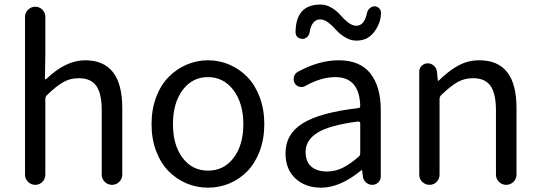

<svg xmlns="http://www.w3.org/2000/svg" viewBox="-20 -826 2412 858"><path d="M91.8 -45.9V-751Q91.8 -769.5 105.5 -782.7Q119.1 -795.9 137.7 -795.9Q156.2 -795.9 169.4 -782.7Q182.6 -769.5 182.6 -751V-578.1L180.7 -475.6Q180.7 -472.7 182.6 -471.7Q184.6 -470.7 186.5 -472.7Q273.4 -556.6 360.4 -556.6Q526.4 -556.6 526.4 -343.8V-45.9Q526.4 -26.4 512.7 -13.2Q499 0 480.5 0Q461.9 0 448.2 -13.2Q434.6 -26.4 434.6 -45.9V-332Q434.6 -408.2 410.2 -442.4Q385.7 -476.6 332 -476.6Q293.9 -476.6 262.7 -459Q231.4 -441.4 190.4 -401.4Q182.6 -394.5 182.6 -383.8V-45.9Q182.6 -26.4 169.4 -13.2Q156.2 0 137.7 0Q119.1 0 105.5 -13.2Q91.8 -26.4 91.8 -45.9Z M657.2 -271.5Q657.2 -336.9 677.7 -391.6Q698.2 -446.3 733.4 -481.9Q768.6 -517.6 814 -537.1Q859.4 -556.6 909.7 -556.6Q960 -556.6 1005.4 -537.1Q1050.8 -517.6 1085.4 -481.9Q1120.1 -446.3 1140.6 -391.6Q1161.1 -336.9 1161.1 -271.5Q1161.1 -205.1 1140.6 -150.9Q1120.1 -96.7 1085.4 -61Q1050.8 -25.4 1005.4 -6.3Q960 12.7 909.7 12.7Q859.4 12.7 814 -6.3Q768.6 -25.4 733.4 -61Q698.2 -96.7 677.7 -150.9Q657.2 -205.1 657.2 -271.5ZM1067.4 -271.5Q1067.4 -364.3 1023.4 -422.9Q979.5 -481.4 909.2 -481.4Q838.9 -481.4 795.9 -423.3Q752.9 -365.2 752.9 -271.5Q752.9 -177.7 795.9 -120.6Q838.9 -63.5 909.7 -63.5Q980.5 -63.5 1023.9 -120.6Q1067.4 -177.7 1067.4 -271.5Z M1415 12.7Q1344.7 12.7 1300.3 -28.3Q1255.9 -69.3 1255.9 -140.6Q1255.9 -227.5 1333.5 -275.4Q1411.1 -323.2 1580.1 -342.8Q1590.8 -343.8 1589.8 -353.5Q1585.9 -481.4 1478.5 -481.4Q1415 -481.4 1345.7 -442.4Q1333 -434.6 1318.8 -438Q1304.7 -441.4 1296.9 -454.1Q1290 -467.8 1293.5 -482.4Q1296.9 -497.1 1310.5 -504.9Q1405.3 -556.6 1493.2 -556.6Q1588.9 -556.6 1635.3 -497.6Q1681.6 -438.5 1681.6 -334V-37.1Q1681.6 -21.5 1670.4 -10.7Q1659.2 0 1643.6 0Q1627.9 0 1615.7 -10.7Q1603.5 -21.5 1601.6 -37.1L1598.6 -63.5Q1598.6 -65.4 1597.2 -65.4Q1595.7 -65.4 1593.8 -64.5Q1500 12.7 1415 12.7ZM1441.4 -59.6Q1477.5 -59.6 1510.7 -75.7Q1543.9 -91.8 1583 -126Q1589.8 -131.8 1589.8 -141.6V-274.4Q1589.8 -278.3 1586.9 -280.8Q1584 -283.2 1581.1 -283.2Q1453.1 -266.6 1399.4 -233.4Q1345.7 -200.2 1345.7 -147.5Q1345.7 -102.5 1371.6 -81.1Q1397.5 -59.6 1441.4 -59.6ZM1572.3 -644.5Q1545.9 -644.5 1521.5 -659.7Q1497.1 -674.8 1481.9 -692.4Q1466.8 -710 1447.8 -724.6Q1428.7 -739.3 1411.1 -739.3Q1373 -739.3 1363.3 -680.7Q1361.3 -668 1351.6 -659.7Q1341.8 -651.4 1329.1 -652.3Q1316.4 -653.3 1307.6 -662.1Q1300.8 -670.9 1300.8 -680.7Q1300.8 -805.7 1412.1 -805.7Q1438.5 -805.7 1462.4 -791Q1486.3 -776.4 1501.5 -758.3Q1516.6 -740.2 1535.6 -725.6Q1554.7 -710.9 1572.3 -710.9Q1608.4 -710.9 1620.1 -768.6Q1623 -781.2 1632.8 -789.6Q1642.6 -797.9 1654.3 -797.9Q1668 -796.9 1675.8 -787.1Q1682.6 -779.3 1682.6 -769.5Q1682.6 -719.7 1647.5 -677.7Q1620.1 -644.5 1572.3 -644.5Z M1853.5 -45.9V-505.9Q1853.5 -521.5 1864.7 -532.2Q1876 -543 1891.6 -543Q1907.2 -543 1918.9 -532.2Q1930.7 -521.5 1932.6 -505.9L1936.5 -466.8Q1936.5 -464.8 1938 -464.8Q1939.5 -464.8 1940.4 -465.8Q1985.4 -509.8 2028.3 -533.2Q2071.3 -556.6 2122.1 -556.6Q2288.1 -556.6 2288.1 -343.8V-45.9Q2288.1 -26.4 2274.4 -13.2Q2260.7 0 2242.2 0Q2223.6 0 2210 -13.2Q2196.3 -26.4 2196.3 -45.9V-332Q2196.3 -408.2 2171.9 -442.4Q2147.5 -476.6 2093.8 -476.6Q2055.7 -476.6 2024.4 -459Q1993.2 -441.4 1952.1 -401.4Q1944.3 -394.5 1944.3 -383.8V-45.9Q1944.3 -26.4 1931.2 -13.2Q1918 0 1899.4 0Q1880.9 0 1867.2 -13.2Q1853.5 -26.4 1853.5 -45.9Z"/></svg>

Font: Gen Jyuu GothicX Regular
Style: Regular
Weight: 400
Designer: [Source Han Sans]
Ryoko NISHIZUKA  (kana & ideographs); Paul D. Hunt (Latin, Greek & Cyrillic); Wenlong ZHANG  (bopomofo
Version: Version 1.002.20150607